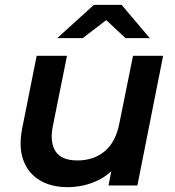

<svg xmlns="http://www.w3.org/2000/svg" viewBox="-20 -764 721 791"><path d="M258 7Q191 7 143.5 -21.5Q96 -50 76 -104.5Q56 -159 72 -238L131 -534H256L197 -241Q185 -176 209.5 -139.5Q234 -103 299 -103Q366 -103 411.5 -141Q457 -179 472 -257L528 -534H652L546 0H427L457 -152L477 -104Q439 -47 381.5 -20Q324 7 258 7ZM216 -607 367 -744H481L597 -607H497L374 -722H471L321 -607Z"/></svg>

Font: MOST Montserrat SemiBold
Style: Italic
Weight: 600
Italic angle: -11.3°
Designer: Julieta Ulanovsky
Foundry: Julieta Ulanovsky
Version: Version 8.000;March 11, 2024;FontCreator 15.0.0.2926 64-bit